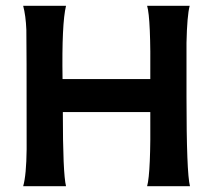

<svg xmlns="http://www.w3.org/2000/svg" viewBox="-20 -643 736 663"><path d="M636 0H488Q501 -46 499 -256H197Q197 -44 208 0H60Q71 -38 72 -128Q72 -510 71 -540Q69 -589 60 -623H208Q193 -562 196 -370H499Q501 -580 488 -623H635Q626 -589 624 -495V-310Q624 -46 636 0Z"/></svg>

Font: GFS Neohellenic Rg
Style: Bold
Weight: 700
Designer: Designed by Takis Katsoulidis and George D. Matthiopoulos.
Foundry: Designed by Takis Katsoulidis and George D. Matthiopoulos.
Version: Version 1.0